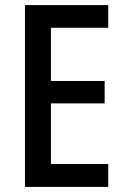

<svg xmlns="http://www.w3.org/2000/svg" viewBox="-20 -734 494 754"><path d="M78 0V-714H405V-625H180V-416H391V-328H180V-90H405V0Z"/></svg>

Font: Noto Sans Condensed Medium
Style: Regular
Weight: 500
Width: 3
Designer: Monotype Design Team
Foundry: Monotype Imaging Inc.
Version: Version 2.013; ttfautohint (v1.8.4.7-5d5b)